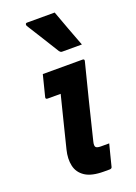

<svg xmlns="http://www.w3.org/2000/svg" viewBox="-151 -857 652 918"><g transform="rotate(-20 175.0 -397.5)"><path d="M97 -538H299Q310 -538 307 -527Q283 -434 260 -341Q237 -248 214 -154Q208 -131 215 -124Q221 -118 240 -118H282Q275 -92 268 -63.5Q261 -35 254 -8Q252 0 241 0H212Q150 0 117.5 -21.5Q85 -43 77 -79.5Q69 -116 80 -160Q96 -225 112.5 -290.5Q129 -356 145 -420H79Q67 -420 70 -431Q77 -457 83.5 -484.5Q90 -512 97 -538ZM251 -795Q268 -748 285.5 -701Q303 -654 321 -607H222Q216 -607 213 -609Q210 -611 207 -615Q178 -662 154.5 -699.5Q131 -737 104 -780Q101 -785 102.5 -790Q104 -795 111 -795Z"/></g></svg>

Font: Recursive Sn Lnr St
Style: Bold Italic
Weight: 700
Italic angle: -15°
Version: Version 1.079;hotconv 1.0.112;makeotfexe 2.5.65598; ttfautoh